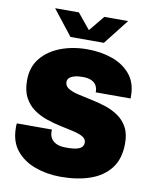

<svg xmlns="http://www.w3.org/2000/svg" viewBox="-96 -958 843 1041"><g transform="rotate(10 325.5 -437.5)"><path d="M310 10Q234 10 169 -13.5Q104 -37 64.5 -85.5Q25 -134 25 -210Q25 -216 25 -221.5Q25 -227 26 -234H220Q219 -230 219 -228Q219 -226 219 -222Q219 -204 227.5 -188Q236 -172 256 -161.5Q276 -151 312 -151Q353 -151 373 -157Q393 -163 400 -173Q407 -183 407 -194Q407 -215 387 -226.5Q367 -238 334.5 -245.5Q302 -253 263 -261Q224 -269 184.5 -282.5Q145 -296 112.5 -319Q80 -342 60 -379.5Q40 -417 40 -474Q40 -547 80 -596Q120 -645 186.5 -670.5Q253 -696 333 -696Q410 -696 472.5 -673.5Q535 -651 572.5 -605Q610 -559 610 -486V-474H418V-478Q418 -496 410 -511Q402 -526 383.5 -535Q365 -544 335 -544Q307 -544 288.5 -538.5Q270 -533 261 -524Q252 -515 252 -502Q252 -480 272 -467.5Q292 -455 325 -447Q358 -439 398 -431Q438 -423 477.5 -410.5Q517 -398 550 -376Q583 -354 603 -318.5Q623 -283 623 -229Q623 -144 582.5 -91.5Q542 -39 471.5 -14.5Q401 10 310 10ZM231 -746 122 -885H253L339 -780H307L393 -885H524L415 -746Z"/></g></svg>

Font: Chivo Medium Black
Style: Regular
Weight: 900
Version: Version 2.002